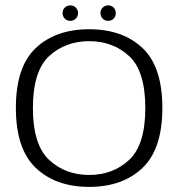

<svg xmlns="http://www.w3.org/2000/svg" viewBox="-20 -708 702 732"><path d="M320 4.5Q447.5 4.5 523.2 -67.8Q599 -140 599 -296.5Q599 -453.5 523.2 -525Q447.5 -596.5 320 -596.5Q192.5 -596.5 116.5 -525Q40.5 -453.5 40.5 -296.5Q40.5 -140 116.5 -67.8Q192.5 4.5 320 4.5ZM320 -41Q229 -41 167.2 -98.5Q105.5 -156 105.5 -296Q105.5 -437 167.2 -494Q229 -551 320 -551Q411 -551 472.5 -494Q534 -437 534 -296Q534 -156 472.5 -98.5Q411 -41 320 -41ZM248.5 -628.5Q260.5 -628.5 269 -637Q277.5 -645.5 277.5 -658Q277.5 -670.5 269 -679Q260.5 -687.5 248.5 -687.5Q235.5 -687.5 227 -679Q218.5 -670.5 218.5 -658Q218.5 -645.5 227 -637Q235.5 -628.5 248.5 -628.5ZM392 -628.5Q405 -628.5 413.2 -637Q421.5 -645.5 421.5 -658Q421.5 -670.5 413.2 -679Q405 -687.5 392 -687.5Q380 -687.5 371.5 -679Q363 -670.5 363 -658Q363 -645.5 371.5 -637Q380 -628.5 392 -628.5Z"/></svg>

Font: Anybody SemiExpanded Light
Style: Regular
Weight: 300
Width: 6
Version: Version 1.113;gftools[0.9.25]